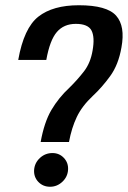

<svg xmlns="http://www.w3.org/2000/svg" viewBox="-20 -700 487 732"><path d="M135 -158.5Q148.5 -234 176 -280.8Q203.5 -327.5 245 -366Q275.5 -396 300.2 -428Q325 -460 333 -507.5Q342 -558.5 328.8 -583.8Q315.5 -609 269 -609Q223.5 -609 196.8 -578Q170 -547 156.5 -471.5H49.5Q71 -593 126.2 -636.5Q181.5 -680 280.5 -680Q387.5 -680 422.8 -640.2Q458 -600.5 443 -519Q431.5 -453 400 -409.8Q368.5 -366.5 334 -334.5Q292.5 -295.5 272.8 -254Q253 -212.5 243 -158.5ZM171 12Q144 12 126.2 -6.5Q108.5 -25 110 -52Q112 -79 132.2 -97.8Q152.5 -116.5 180 -116.5Q206 -116.5 223.5 -98Q241 -79.5 239.5 -53Q238 -26 217.8 -7Q197.5 12 171 12Z"/></svg>

Font: Anybody Medium
Style: Italic
Weight: 500
Italic angle: -10°
Designer: Tyler Finck
Foundry: Etcetera Type Company
Version: Version 1.010; ttfautohint (v1.8.3) -l 8 -r 50 -G 200 -x 14 